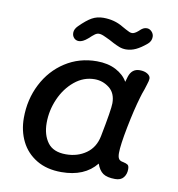

<svg xmlns="http://www.w3.org/2000/svg" viewBox="-79 -758 778 839"><g transform="rotate(10 310.0 -338.0)"><path d="M534 -53Q534 -31 522 -16Q510 -1 485 -1Q449 -1 431 -13.5Q413 -26 403 -55Q351 10 248 10Q183 10 137.5 -17.5Q92 -45 69 -91.5Q46 -138 46 -195Q46 -277 81 -345.5Q116 -414 178 -454Q240 -494 318 -494Q367 -494 402.5 -475.5Q438 -457 455 -427L462 -451Q474 -488 509 -488Q530 -488 543.5 -479.5Q557 -471 557 -459Q557 -450 551 -432.5Q545 -415 544 -410Q535 -386 531 -371Q514 -314 498 -232.5Q482 -151 482 -116Q482 -98 487.5 -90Q493 -82 507 -80Q521 -77 527.5 -72.5Q534 -68 534 -53ZM392 -175Q416 -297 416 -325Q416 -370 387 -392.5Q358 -415 322 -415Q273 -415 233 -382Q193 -349 170.5 -297.5Q148 -246 148 -191Q148 -138 173 -104Q198 -70 254 -70Q306 -70 344 -97Q382 -124 392 -175ZM194 -599Q194 -615 209 -630Q240 -661 262.5 -673.5Q285 -686 313 -686Q362 -686 400 -663Q407 -659 418 -653Q429 -647 435 -644.5Q441 -642 447 -642Q458 -642 474 -656Q484 -666 491.5 -670Q499 -674 508 -674Q520 -674 529.5 -664Q539 -654 539 -641Q539 -622 524 -609Q498 -587 476.5 -577Q455 -567 433 -567Q417 -567 403 -572.5Q389 -578 375.5 -585Q362 -592 355 -596Q350 -598 333.5 -606Q317 -614 306 -614Q297 -614 288 -607.5Q279 -601 263 -586Q241 -567 224 -567Q211 -567 202.5 -576Q194 -585 194 -599Z"/></g></svg>

Font: Mali Medium
Style: Italic
Weight: 500
Italic angle: -10°
Version: Version 1.000; ttfautohint (v1.6)